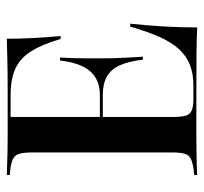

<svg xmlns="http://www.w3.org/2000/svg" viewBox="-38 -574 611 576"><g transform="rotate(-90 268.0 -285.5)"><path d="M142.7 -2.4Q119.4 -2.4 98 -2Q76.6 -1.6 60.1 -1.2Q43.5 -0.8 31.5 0V-8.9L47.6 -10.5Q69.4 -13.7 80.6 -19.4Q91.9 -25 95.6 -38.7Q99.2 -52.4 99.2 -78.2V-492.7Q99.2 -518.5 95.6 -532.3Q91.9 -546 80.6 -552Q69.4 -558.1 47.6 -560.5L31.5 -562.1V-571Q43.5 -571 60.1 -570.2Q76.6 -569.4 98 -569Q119.4 -568.5 142.7 -568.5H153.2H280.6Q337.1 -568.5 375.8 -569.4Q414.5 -570.2 440.3 -571Q440.3 -533.9 442.3 -493.5Q444.4 -453.2 448.4 -409.7H439.5Q423.4 -465.3 402.4 -498.4Q381.5 -531.5 350 -545.6Q318.5 -559.7 271 -559.7H205.6V-71.8Q205.6 -46.8 209.7 -33.9Q213.7 -21 225.8 -16.1Q237.9 -11.3 259.7 -11.3H300Q335.5 -11.3 362.1 -21.8Q388.7 -32.3 409.3 -54.8Q429.8 -77.4 446 -113.7Q462.1 -150 476.6 -200.8H485.5Q479.8 -148.4 477 -98Q474.2 -47.6 474.2 0Q442.7 -1.6 397.6 -2Q352.4 -2.4 284.7 -2.4H153.2ZM180.6 -283.1V-291.9H339.5V-283.1ZM377.4 -162.9Q372.6 -205.6 360.5 -232.3Q348.4 -258.9 326.6 -271Q304.8 -283.1 271.8 -283.1V-291.9Q316.9 -291.9 342.3 -320.6Q367.7 -349.2 375 -411.3H383.9Q381.5 -362.1 381.5 -335.9Q381.5 -309.7 381.5 -287.1Q381.5 -269.4 381.9 -251.6Q382.3 -233.9 383.5 -212.9Q384.7 -191.9 386.3 -162.9Z"/></g></svg>

Font: Playfair 144pt SemiCondensed SemiBold
Style: Regular
Weight: 600
Width: 4
Designer: Claus Eggers Sørensen
Foundry: Claus Eggers Sørensen
Version: Version 2.203